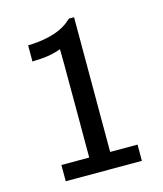

<svg xmlns="http://www.w3.org/2000/svg" viewBox="-104 -756 707 833"><g transform="rotate(-15 250.0 -339.0)"><path d="M94 -612Q219 -618 277 -672L284 -678H307V-73H430V0H88V-73H213V-317Q213 -560 212 -560Q211 -559 198 -555Q154 -541 96 -540L83 -539V-612Z"/></g></svg>

Font: KaTeX_SansSerif
Style: Regular
Weight: 400
Version: Version 1.1; ttfautohint (v1.3)